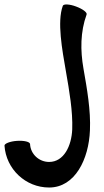

<svg xmlns="http://www.w3.org/2000/svg" viewBox="-77 -579 462 856"><path d="M203 -553C177 -482 200 -358 217 -260C232 -174 248 -83 245 -2C242 71 208 143 142 143C97 143 59 108 57 63C56 53 30 47 -1 49C-32 51 -57 61 -57 70C-50 175 37 257 142 257C258 257 319 130 324 2C328 -87 311 -183 295 -274C281 -354 281 -437 309 -514C313 -523 292 -539 262 -550C233 -561 206 -562 203 -553Z"/></svg>

Font: Nupuram SemiBold
Style: Regular
Weight: 600
Designer: Santhosh Thottingal (santhosh.thottingal@gmail.com)
Foundry: SMC
Version: Version 1.000